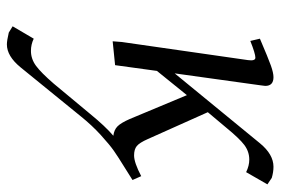

<svg xmlns="http://www.w3.org/2000/svg" viewBox="-144 -340 787 538"><g transform="rotate(90 249.0 -70.5)"><path d="M53.2 287.1 87.9 228Q104 235.8 122.1 235.8Q144.5 235.8 163.8 221.7Q183.1 207.5 213.9 171.9L298.8 69.8Q333.5 27.3 359.9 4.9Q343.3 2.9 333.5 -6.8Q323.7 -16.6 313 -41L246.1 -201.2L178.2 -117.2L162.1 0L95.2 6.8L97.2 -19L147.9 -372.1Q150.9 -393.1 141.1 -393.1Q129.9 -393.1 94.2 -378.9L87.9 -405.8Q142.6 -429.2 163.1 -436.5Q183.6 -443.8 195.8 -443.8Q220.2 -443.8 220.2 -420.9Q220.2 -419.4 219.7 -416.7Q219.2 -414.1 218.8 -409.4Q218.3 -404.8 217.8 -401.9L185.1 -167L380.9 -405.8Q412.1 -443.8 446.8 -443.8Q461.9 -443.8 478 -439L496.1 -426.8L461.9 -367.2Q443.8 -376 426.8 -376Q404.3 -376 385.7 -362.1Q367.2 -348.1 336.9 -311L293.9 -259.8L369.1 -91.8Q379.4 -68.4 388.7 -60.8Q397.9 -53.2 415 -53.2Q435.1 -53.2 473.1 -73.2L483.9 -48.8Q475.1 -43 447 -25.6Q418.9 -8.3 402.1 3.4Q385.3 15.1 357.9 40Q330.6 64.9 306.2 95.2L168 265.1Q136.7 303.2 104 303.2Q93.3 303.2 70.8 297.9Z"/></g></svg>

Font: Dehuti
Style: Italic
Weight: 400
Version: Version 1.2